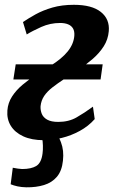

<svg xmlns="http://www.w3.org/2000/svg" viewBox="-20 -588 496 819"><path d="M92.5 211Q71 210.5 54.2 206.8Q37.5 203 25.5 198L34.5 127.5Q43.5 129.5 56 131.2Q68.5 133 74.5 133Q113.5 133 135 119.8Q156.5 106.5 161.5 66.5Q163.5 52 163 33.2Q162.5 14.5 159.5 0L160 -45.5H207Q226.5 -16.5 240 18.8Q253.5 54 248.5 97.5Q244 141 222.8 166Q201.5 191 168 201.2Q134.5 211.5 92.5 211ZM166.5 10Q115 10 79.2 -6.5Q43.5 -23 26 -51.5Q8.5 -80 11.5 -117Q14 -149.5 31.5 -176.5Q49 -203.5 76 -226.2Q103 -249 134.2 -269.2Q165.5 -289.5 195.5 -307.5Q243 -337 268.5 -368.2Q294 -399.5 297 -435Q298.5 -454.5 291.5 -466.5Q284.5 -478.5 270.5 -484.2Q256.5 -490 236.5 -490Q194 -490 156 -473Q118 -456 94 -441L78 -494Q101.5 -510 132.2 -527Q163 -544 203.5 -555.8Q244 -567.5 295 -567.5Q372 -567.5 410.2 -537Q448.5 -506.5 444 -455Q441 -419.5 422.5 -390.5Q404 -361.5 375.8 -337Q347.5 -312.5 316 -291.5Q284.5 -270.5 255.5 -252Q226.5 -233 204 -215.5Q181.5 -198 168.5 -178.8Q155.5 -159.5 153 -135Q152 -118 158.2 -102.5Q164.5 -87 181.5 -77.5Q198.5 -68 228.5 -68Q273 -68 306.2 -87Q339.5 -106 376.5 -133L384 -80Q357 -49.5 320.2 -29.5Q283.5 -9.5 243.8 0.2Q204 10 166.5 10ZM37 -249 47 -313.5H418L409 -249Z"/></svg>

Font: Merriweather
Style: Bold Italic
Weight: 700
Italic angle: -7.8°
Version: Version 2.101